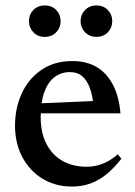

<svg xmlns="http://www.w3.org/2000/svg" viewBox="-20 -672 494 703"><path d="M245.5 -448.5Q297.5 -448.5 334.8 -426Q372 -403.5 394 -360.8Q416 -318 421 -257H109.5L110.5 -293L367 -304L322.5 -281.5Q319.5 -321 309.2 -349.2Q299 -377.5 281.2 -392.8Q263.5 -408 236 -408Q204 -408 180 -390Q156 -372 142.5 -335.5Q129 -299 129 -243.5Q129 -186 150 -145.2Q171 -104.5 208.8 -83Q246.5 -61.5 297.5 -61.5Q318 -61.5 337.2 -66.5Q356.5 -71.5 375 -81.5Q393.5 -91.5 411 -107L424.5 -91Q398 -57 370.2 -34.2Q342.5 -11.5 311.2 -0.2Q280 11 244 11Q182.5 11 135.5 -17.8Q88.5 -46.5 61.8 -96.8Q35 -147 35 -212Q35 -276.5 59.8 -330.2Q84.5 -384 131.8 -416.2Q179 -448.5 245.5 -448.5ZM144 -537Q118 -537 102 -554Q86 -571 86 -594.5Q86 -618.5 102 -635.2Q118 -652 144 -652Q170 -652 186 -635.2Q202 -618.5 202 -594.5Q202 -571 186 -554Q170 -537 144 -537ZM333 -537Q307.5 -537 291.2 -554Q275 -571 275 -594.5Q275 -618.5 291.2 -635.2Q307.5 -652 333 -652Q359 -652 375 -635.2Q391 -618.5 391 -594.5Q391 -571 375 -554Q359 -537 333 -537Z"/></svg>

Font: Newsreader 24pt Medium
Style: Regular
Weight: 500
Designer: Hugues Gentile
Foundry: Production Type
Version: Version 1.003